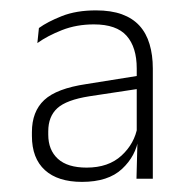

<svg xmlns="http://www.w3.org/2000/svg" viewBox="-20 -666 372 370"><path d="M243 -321.5 245 -398.5 243.5 -401V-506V-534Q243.5 -575 224 -597Q204.5 -619 161 -619Q127.5 -619 99.5 -608Q71.5 -597 52 -583L55 -612Q71.5 -624 99.2 -635Q127 -646 165 -646Q194 -646 214.8 -638.5Q235.5 -631 248.8 -616.5Q262 -602 268.2 -581Q274.5 -560 274.5 -534V-321.5ZM138 -315.5Q91.5 -315.5 66.5 -338.2Q41.5 -361 41.5 -404V-411.5Q41.5 -451 65.2 -473.2Q89 -495.5 146.5 -504L249.5 -520.5L251.5 -495.5L152.5 -480.5Q108 -473.5 90.5 -457.5Q73 -441.5 73 -413V-406.5Q73 -377 91.5 -360Q110 -343 147 -343Q189 -343 214.2 -366.2Q239.5 -389.5 245 -422L253.5 -400H247Q242 -365.5 215.2 -340.5Q188.5 -315.5 138 -315.5Z"/></svg>

Font: Anek Bangla Medium ExtraLight
Style: Regular
Weight: 250
Version: Version 1.003